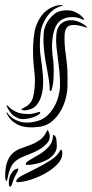

<svg xmlns="http://www.w3.org/2000/svg" viewBox="-47 -490 356 743"><path d="M123 -369Q124 -378 129 -390.5Q134 -403 142.5 -414.5Q151 -426 163 -435.5Q175 -445 190 -448Q222 -454 243 -444Q264 -434 275 -421Q279 -415 278 -414Q276 -412 271 -415Q265 -419 251.5 -422Q238 -425 222.5 -423.5Q207 -422 192.5 -414Q178 -406 169 -388Q161 -371 158 -353Q155 -335 154.5 -319.5Q154 -304 155 -293Q156 -282 156 -278Q158 -267 159.5 -250.5Q161 -234 161 -217Q161 -200 160 -183.5Q159 -167 156 -155Q155 -152 153.5 -145Q152 -138 150 -138Q145 -138 145 -145Q145 -152 145 -155Q143 -180 138 -205.5Q133 -231 128.5 -258Q124 -285 122 -312.5Q120 -340 123 -369ZM88 -171Q89 -191 84.5 -227.5Q80 -264 81 -312Q82 -337 86 -363.5Q90 -390 105 -416Q121 -444 145.5 -457.5Q170 -471 188 -470Q191 -470 194 -470Q197 -470 197 -469Q197 -467 196 -467.5Q195 -468 189 -466Q171 -461 157 -449.5Q143 -438 133 -423Q123 -408 117 -392Q111 -376 110 -363Q104 -308 111 -267Q116 -234 119 -198.5Q122 -163 116.5 -133.5Q111 -104 95.5 -84.5Q80 -65 48 -63Q45 -63 40.5 -63.5Q36 -64 36 -66Q36 -68 45 -73Q71 -85 79 -108Q87 -131 88 -171ZM-18 -53Q-4 -31 26.5 -20.5Q57 -10 99 -22Q120 -28 136 -43Q152 -58 162.5 -76.5Q173 -95 178.5 -115Q184 -135 185 -152Q186 -180 183.5 -207Q181 -234 177.5 -259.5Q174 -285 171.5 -309Q169 -333 171 -356Q173 -381 185 -394Q197 -407 214.5 -410.5Q232 -414 251 -408Q270 -402 286 -389Q290 -387 289 -384Q289 -382 287 -383Q285 -384 283 -385Q246 -397 225.5 -392Q205 -387 203 -356Q201 -320 208.5 -271.5Q216 -223 214 -164Q215 -144 209.5 -118Q204 -92 191.5 -67.5Q179 -43 158.5 -24Q138 -5 110 0Q57 8 25.5 -6Q-6 -20 -20 -49Q-22 -55 -22 -56H-21Q-21 -56 -18 -53ZM26 -53Q45 -48 72 -49Q81 -50 94 -54Q107 -58 108 -56Q111 -52 102 -46Q93 -40 79 -35.5Q65 -31 50 -29.5Q35 -28 25 -32Q6 -40 -2.5 -49.5Q-11 -59 -18 -73L-20 -77Q-22 -81 -21 -82Q-20 -83 -18 -82Q-17 -81 -17 -80Q-5 -69 3.5 -63.5Q12 -58 26 -53ZM19 163Q25 161 24 165Q23 169 21 174Q16 183 13 188.5Q10 194 8 198.5Q6 203 4 208.5Q2 214 -1 224Q-3 229 -4.5 230Q-6 231 -7 232Q-10 234 -11.5 229Q-13 224 -13 216Q-13 210 -11.5 202Q-10 194 -6 186Q-2 178 4 171.5Q10 165 19 163ZM-18 202Q-21 211 -22 211Q-24 211 -25.5 205Q-27 199 -27 194Q-27 156 -18.5 134.5Q-10 113 4.5 101Q19 89 37 83Q55 77 73 70Q91 63 107.5 51.5Q124 40 135 16Q137 11 140 17Q143 23 145 32Q148 50 135.5 64Q123 78 105 88.5Q87 99 67 106.5Q47 114 34 120Q7 133 -3.5 154.5Q-14 176 -18 202ZM16 211Q16 201 39 189Q62 177 91.5 162.5Q121 148 149 130Q177 112 187 90H189Q193 90 193.5 96Q194 102 194 104Q194 126 174.5 146Q155 166 127 181.5Q99 197 69.5 206Q40 215 20 215Q16 215 16 211ZM53 143Q55 136 71.5 127Q88 118 107.5 106Q127 94 142.5 76.5Q158 59 158 35Q158 32 158.5 32Q159 32 164 34Q170 39 171.5 52.5Q173 66 173 74Q173 92 162 106Q151 120 134 129Q117 138 97 143Q77 148 60 148Q58 148 55 147.5Q52 147 53 143Z"/></svg>

Font: Akronim
Style: Regular
Weight: 400
Designer: Grzegorz Klimczewski
Foundry: Fonty.PL
Version: Version 1.001